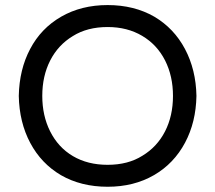

<svg xmlns="http://www.w3.org/2000/svg" viewBox="-20 -712 833 743"><path d="M215.8 -34.2Q139.6 -79.1 97.2 -158.7Q54.7 -238.3 52.7 -340.8Q54.7 -443.4 96.7 -522.5Q138.7 -602.5 216.8 -647.5Q294.9 -692.4 396.5 -692.4Q499 -692.4 577.1 -647.5Q653.3 -602.5 695.8 -522.5Q738.3 -442.4 740.2 -340.8Q738.3 -239.3 696.3 -160.2Q653.3 -79.1 575.7 -34.2Q498 10.7 396.5 10.7Q293.9 10.7 215.8 -34.2ZM531.2 -109.4Q587.9 -143.6 618.7 -203.6Q649.4 -263.7 649.4 -340.8Q649.4 -417 619.1 -477.5Q587.9 -539.1 530.3 -573.2Q472.7 -607.4 396.5 -607.4Q317.4 -607.4 261.7 -572.3Q205.1 -538.1 174.3 -478Q143.6 -418 143.6 -340.8Q143.6 -264.6 173.8 -204.1Q205.1 -141.6 262.2 -107.9Q319.3 -74.2 396.5 -74.2Q475.6 -74.2 531.2 -109.4Z"/></svg>

Font: jf-openhuninn-1.0
Style: Regular
Weight: 400
Designer: [Kosugi Maru]
      Designed by Motoya company      

      [Varela Round]
      Joe Prince(Latin component); Avraham Co
Foundry: justfont CO.,LTD.
Version: 1.0